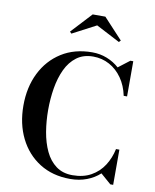

<svg xmlns="http://www.w3.org/2000/svg" viewBox="-104 -1062 929 1150"><g transform="rotate(10 360.5 -487.0)"><path d="M402.5 10Q295 10 216 -40Q137 -90 94 -177Q51 -264 51 -375Q51 -486.5 94 -573.2Q137 -660 216 -710Q295 -760 402.5 -760Q450 -760 492 -743.5Q534 -727 567 -697.5L635.5 -750H653V-536H632.5Q620 -596.5 588.5 -641.5Q557 -686.5 511.8 -711.2Q466.5 -736 412.5 -736Q353 -736 312.2 -705.5Q271.5 -675 247.2 -623.5Q223 -572 212.2 -507.5Q201.5 -443 201.5 -375Q201.5 -307 212.2 -242.5Q223 -178 247.2 -126.5Q271.5 -75 312.2 -44.8Q353 -14.5 412.5 -14.5Q478 -14.5 525.2 -41Q572.5 -67.5 601.8 -113Q631 -158.5 642.5 -214H663V0H645.5L582 -55.5Q549 -25 503.2 -7.5Q457.5 10 402.5 10ZM259 -848.5 249 -859 365 -984H442L558 -859L548 -848.5L403 -924Z"/></g></svg>

Font: Bodoni Moda SemiBold
Style: Regular
Weight: 600
Designer: Owen Earl
Foundry: indestructible type
Version: Version 2.005; ttfautohint (v1.8.4.7-5d5b)